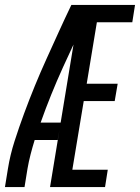

<svg xmlns="http://www.w3.org/2000/svg" viewBox="-28 -755 565 775"><path d="M-8 0 4 -74Q13 -130 31 -186Q49 -242 69.5 -297.5Q90 -353 112.5 -408Q135 -463 160 -518Q185 -573 209.5 -627Q234 -681 260 -735H295L293 -721L330 -704Q277 -595 226.5 -484Q176 -373 136 -260H217L205 -190H112Q103 -161 95.5 -132Q88 -103 83 -74L71 0ZM174 0 295 -735H517L506 -665H363L322 -417H447L435 -347H310L264 -70H407L396 0Z"/></svg>

Font: Iosevka Curly
Style: Italic
Weight: 400
Italic angle: -9°
Monospace: yes
Designer: Belleve Invis
Foundry: Belleve Invis
Version: Version 22.1.2; ttfautohint (v1.8.4)